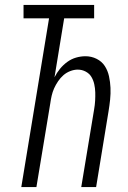

<svg xmlns="http://www.w3.org/2000/svg" viewBox="-20 -755 515 775"><path d="M66 0 178 -681H75V-735H360V-681H239L200 -443Q209 -461 222 -477Q235 -493 251.5 -505Q268 -517 287 -522.5Q306 -528 325 -528Q349 -528 370 -517.5Q391 -507 403 -488.5Q415 -470 420 -447Q425 -424 426 -400.5Q427 -377 424.5 -353Q422 -329 418 -305L368 0H308L360 -314Q363 -331 364 -348.5Q365 -366 364.5 -382.5Q364 -399 360.5 -415Q357 -431 349 -444.5Q341 -458 326 -466Q311 -474 294 -474Q279 -474 263.5 -468Q248 -462 236 -451.5Q224 -441 214.5 -427Q205 -413 198.5 -398.5Q192 -384 188.5 -368.5Q185 -353 183 -338L127 0Z"/></svg>

Font: Iosevka QP Light
Style: Italic
Weight: 300
Italic angle: -9°
Designer: Belleve Invis
Foundry: Belleve Invis
Version: Version 20.0.0; ttfautohint (v1.8.4)